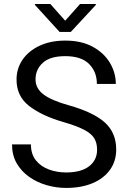

<svg xmlns="http://www.w3.org/2000/svg" viewBox="-20 -922 634 952"><path d="M461.4 -179.7Q461.4 -212.9 447.3 -236.3Q433.1 -259.8 396.5 -278.8Q359.9 -297.9 292.5 -317.4Q187 -348.1 124.5 -396.5Q62 -444.8 62 -527.3Q62 -582.5 92 -626.2Q122.1 -669.9 176.5 -695.3Q231 -720.7 303.7 -720.7Q383.8 -720.7 439.7 -690.2Q495.6 -659.7 524.9 -610.6Q554.2 -561.5 554.2 -505.9H460.4Q460.4 -565.4 421.9 -604.5Q383.3 -643.6 303.7 -643.6Q228.5 -643.6 192.4 -610.6Q156.2 -577.6 156.2 -528.3Q156.2 -483.9 195.6 -453.9Q234.9 -423.8 322.8 -399.4Q443.8 -365.2 500 -314.5Q556.2 -263.7 556.2 -180.7Q556.2 -123 525.4 -80.1Q494.6 -37.1 439 -13.7Q383.3 9.8 308.1 9.8Q258.8 9.8 211.2 -3.9Q163.6 -17.6 124.8 -44.9Q85.9 -72.3 62.7 -112.5Q39.6 -152.8 39.6 -206.1H133.3Q133.3 -157.7 158 -127Q182.6 -96.2 222.7 -81.5Q262.7 -66.9 308.1 -66.9Q381.8 -66.9 421.6 -97.4Q461.4 -127.9 461.4 -179.7ZM229.5 -902.3 303.2 -819.3 377 -902.3H455.1V-897.5L331.1 -763.7H275.4L153.3 -897.5V-902.3Z"/></svg>

Font: Vazirmatn UI FD
Style: Regular
Weight: 400
Designer: Saber Rastikerdar
Foundry: Saber Rastikerdar
Version: Version 33.003